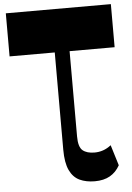

<svg xmlns="http://www.w3.org/2000/svg" viewBox="-61 -775 709 1030"><g transform="rotate(-5 293.0 -260.5)"><path d="M407.5 209.2Q361 209.2 326.1 193Q291.3 176.7 272.3 136.5Q253.3 96.3 253.3 25.8V-107H333.2V-39Q333.2 18.3 355.6 36.9Q378 55.5 419.5 55.5Q443.2 55.5 465.1 48.1Q487 40.8 508.7 24L542.7 134.8Q522.5 171.3 489.4 190.2Q456.2 209.2 407.5 209.2ZM10 -498V-730H575.7V-498ZM253.3 0V-688.8H333.2V0Z"/></g></svg>

Font: Savate ExtraLight
Style: Regular
Weight: 200
Designer: Max Esnée
Foundry: Plomb Type
Version: Version 2.000